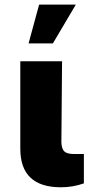

<svg xmlns="http://www.w3.org/2000/svg" viewBox="-20 -791 382 817"><path d="M244.1 -530.3 241.2 -185.5Q242.2 -157.7 253.7 -146.7Q265.1 -135.7 294.9 -135.7H336.9V-10.7Q290 5.9 239.3 5.9Q66.4 5.9 66.4 -158.2V-530.3ZM146.5 -771.5H302.7L205.1 -606.4H101.6Z"/></svg>

Font: Pretendard GOV Black
Style: Regular
Weight: 900
Designer: Base glyphs from Inter by Rasmus Andersson; Hangeul glyphs from Noto Sans CJK(Source Han Sans) by Jang Soo-young and Kan
Foundry: Kil Hyung-jin
Version: Version 1.309